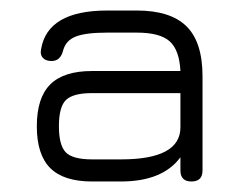

<svg xmlns="http://www.w3.org/2000/svg" viewBox="-20 -664 455 365"><path d="M155 -319Q101 -319 75.5 -344.5Q50 -370 50 -424Q50 -478 75.5 -503.5Q101 -529 155 -529H323Q321 -569 302.5 -585.5Q284 -602 240 -602H184Q143 -602 124 -594.5Q105 -587 100 -568Q95 -548 78 -548Q67 -548 61.5 -554Q56 -560 58 -570Q70 -644 184 -644H240Q304 -644 334.5 -614Q365 -584 365 -519V-340Q365 -319 344 -319Q323 -319 323 -340V-365Q289 -319 210 -319ZM210 -361Q323 -361 323 -422V-487H155Q119 -487 105.5 -474Q92 -461 92 -424Q92 -388 105 -374.5Q118 -361 155 -361Z"/></svg>

Font: Jura Light
Style: Regular
Weight: 300
Designer: Daniel Johnson, Alexei Vanyashin
Foundry: Daniel Johnson
Version: Version 5.103